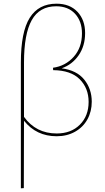

<svg xmlns="http://www.w3.org/2000/svg" viewBox="-20 -731 569 1040"><path d="M477 -180Q477 -127 453.5 -84.5Q430 -42 386.5 -17.5Q343 7 287 7Q177 7 110 -77L109 288L93 289V-392Q93 -558 141 -634.5Q189 -711 286 -711Q358 -711 399.5 -667Q441 -623 441 -552Q441 -482 406 -431.5Q371 -381 314 -361Q396 -350 436.5 -299.5Q477 -249 477 -180ZM460 -179Q460 -253 412 -301.5Q364 -350 268 -351L267 -364Q334 -373 379 -423Q424 -473 424 -550Q424 -616 386.5 -656.5Q349 -697 284 -697Q194 -697 152 -622Q110 -547 110 -393V-98Q175 -8 287 -8Q365 -8 412.5 -55.5Q460 -103 460 -179Z"/></svg>

Font: Ysabeau Infant Thin
Style: Regular
Weight: 200
Designer: Christian Thalmann (Catharsis Fonts)
Version: Version 0.003